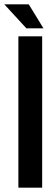

<svg xmlns="http://www.w3.org/2000/svg" viewBox="-45 -868 255 888"><path d="M40 0H150V-700H40ZM-25 -848 77 -737H156L88 -848Z"/></svg>

Font: Bebas Neue
Style: Bold
Weight: 700
Designer: Ryoichi Tsunekawa
Foundry: Ryoichi Tsunekawa
Version: Version 1.300